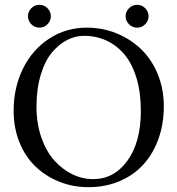

<svg xmlns="http://www.w3.org/2000/svg" viewBox="-20 -774 742 804"><path d="M111.3 -672.4Q97.2 -686.5 97.2 -706.1Q97.2 -725.6 111.3 -739.7Q125.5 -753.9 145 -753.9Q164.6 -753.9 178.7 -739.7Q192.9 -725.6 192.9 -706.1Q192.9 -686.5 178.7 -672.4Q164.6 -658.2 145 -658.2Q125.5 -658.2 111.3 -672.4ZM520.3 -672.4Q505.9 -686.5 505.9 -706.1Q505.9 -725.6 520.3 -739.7Q534.7 -753.9 554.2 -753.9Q573.7 -753.9 587.9 -739.7Q602.1 -725.6 602.1 -706.1Q602.1 -686.5 587.9 -672.4Q573.7 -658.2 554.2 -658.2Q534.7 -658.2 520.3 -672.4ZM331.1 -624Q295.4 -624 261.5 -606.7Q227.5 -589.4 198.2 -554.9Q168.9 -520.5 150.9 -461.4Q132.8 -402.3 132.8 -327.1Q132.8 -257.3 152.8 -199.2Q172.9 -141.1 206.3 -103.3Q239.7 -65.4 282.2 -44.7Q324.7 -23.9 370.1 -23.9Q457.5 -23.9 513.7 -101.3Q569.8 -178.7 569.8 -310.1Q569.8 -386.2 551.8 -446.5Q533.7 -506.8 501.5 -545.4Q469.2 -584 426 -604Q382.8 -624 331.1 -624ZM666 -329.1Q666 -254.9 643.3 -191.9Q620.6 -128.9 579.8 -84.5Q539.1 -40 480 -15.1Q420.9 9.8 350.1 9.8Q285.6 9.8 228.8 -12.9Q171.9 -35.6 129.2 -76.2Q86.4 -116.7 61.8 -177.2Q37.1 -237.8 37.1 -310.1Q37.1 -407.2 76.2 -486.6Q115.2 -565.9 185.8 -612.1Q256.3 -658.2 344.2 -658.2Q409.7 -658.2 468.3 -634.3Q526.9 -610.4 570.8 -568.1Q614.7 -525.9 640.4 -463.9Q666 -401.9 666 -329.1Z"/></svg>

Font: Linux Libertine G
Style: Regular
Weight: 400
Designer: Philipp H. Poll
Foundry: Philipp H. Poll
Version: Version 4.7.5